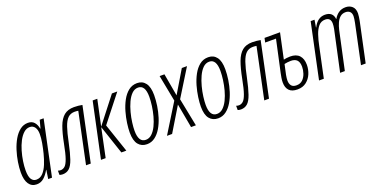

<svg xmlns="http://www.w3.org/2000/svg" viewBox="-17 -1132 3443 1734"><g transform="rotate(-20 1704.5 -265.0)"><path d="M127 9.8Q79.1 9.8 53 -28.3Q26.9 -66.4 26.9 -138.7Q26.9 -184.6 35.4 -238.5Q43.9 -292.5 60.8 -345.7Q77.6 -398.9 103 -442.9Q128.4 -486.8 162.6 -513.4Q196.8 -540 239.3 -540Q277.8 -540 299.3 -515.9Q320.8 -491.7 327.1 -453.1H330.1L350.6 -529.8H388.2L275.9 0H239.3L252 -84.5H250Q225.1 -40.5 196 -15.4Q167 9.8 127 9.8ZM138.2 -31.2Q175.8 -31.2 202.4 -59.8Q229 -88.4 247.6 -134Q266.1 -179.7 278.8 -230Q291 -278.8 299.1 -324.5Q307.1 -370.1 307.1 -409.2Q307.1 -450.2 290 -474.4Q272.9 -498.5 241.7 -498.5Q210 -498.5 183.6 -474.6Q157.2 -450.7 136.7 -411.4Q116.2 -372.1 102.3 -324.7Q88.4 -277.3 81.3 -229.7Q74.2 -182.1 74.2 -142.1Q74.2 -83.5 91.3 -57.4Q108.4 -31.2 138.2 -31.2Z M378.9 4.9Q368.2 4.9 360.8 3.2Q353.5 1.5 347.7 -0.5V-41.5Q353 -39.6 359.4 -38.1Q365.7 -36.6 374 -36.6Q396.5 -37.1 414.6 -53Q432.6 -68.8 449 -115Q465.3 -161.1 482.4 -251Q501 -347.2 523.9 -409.2Q546.9 -471.2 583.5 -501.2Q620.1 -531.2 679.2 -531.2Q700.7 -531.2 720.7 -529.1Q740.7 -526.9 758.8 -523.4L648.4 0H603L705.6 -486.8Q698.7 -487.8 690.2 -488.8Q681.6 -489.7 671.4 -489.7Q631.3 -489.7 605.7 -465.1Q580.1 -440.4 561.8 -386.7Q543.5 -333 525.9 -246.1Q505.9 -150.9 486.8 -96.2Q467.8 -41.5 442.4 -18.6Q417 4.4 378.9 4.9Z M746.6 0 859.4 -529.8H903.8L850.6 -280.8L1044.4 -529.8H1096.2L896.5 -275.9L990.2 0H942.4L849.6 -276.9L791.5 0Z M1187 9.8Q1134.8 9.8 1104.7 -27.3Q1074.7 -64.5 1074.7 -142.6Q1074.7 -180.7 1081.8 -231.9Q1088.9 -283.2 1104.2 -336.9Q1119.6 -390.6 1144.5 -436.8Q1169.4 -482.9 1205.1 -511.5Q1240.7 -540 1288.6 -540Q1339.8 -540 1368.9 -501.7Q1397.9 -463.4 1397.9 -385.7Q1397.9 -338.4 1389.9 -284.4Q1381.8 -230.5 1365.5 -178.5Q1349.1 -126.5 1324 -84Q1298.8 -41.5 1264.6 -15.9Q1230.5 9.8 1187 9.8ZM1190.4 -31.2Q1223.1 -31.2 1249 -55.4Q1274.9 -79.6 1294.2 -119.1Q1313.5 -158.7 1326.2 -206.1Q1338.9 -253.4 1345.2 -300.8Q1351.6 -348.1 1351.6 -386.7Q1351.6 -499 1283.7 -499Q1249.5 -499 1223.1 -472.9Q1196.8 -446.8 1177.5 -404.8Q1158.2 -362.8 1145.5 -314.5Q1132.8 -266.1 1127 -220.5Q1121.1 -174.8 1121.1 -142.6Q1121.1 -31.2 1190.4 -31.2Z M1380.9 0 1551.8 -276.4 1502.9 -529.8H1549.3L1587.4 -314L1716.3 -529.8H1766.1L1605 -269.5L1658.7 0H1612.3L1570.3 -231.4L1430.2 0Z M1870.6 9.8Q1818.4 9.8 1788.3 -27.3Q1758.3 -64.5 1758.3 -142.6Q1758.3 -180.7 1765.4 -231.9Q1772.5 -283.2 1787.8 -336.9Q1803.2 -390.6 1828.1 -436.8Q1853 -482.9 1888.7 -511.5Q1924.3 -540 1972.2 -540Q2023.4 -540 2052.5 -501.7Q2081.5 -463.4 2081.5 -385.7Q2081.5 -338.4 2073.5 -284.4Q2065.4 -230.5 2049.1 -178.5Q2032.7 -126.5 2007.6 -84Q1982.4 -41.5 1948.2 -15.9Q1914.1 9.8 1870.6 9.8ZM1874 -31.2Q1906.7 -31.2 1932.6 -55.4Q1958.5 -79.6 1977.8 -119.1Q1997.1 -158.7 2009.8 -206.1Q2022.5 -253.4 2028.8 -300.8Q2035.2 -348.1 2035.2 -386.7Q2035.2 -499 1967.3 -499Q1933.1 -499 1906.7 -472.9Q1880.4 -446.8 1861.1 -404.8Q1841.8 -362.8 1829.1 -314.5Q1816.4 -266.1 1810.5 -220.5Q1804.7 -174.8 1804.7 -142.6Q1804.7 -31.2 1874 -31.2Z M2091.8 4.9Q2081.1 4.9 2073.7 3.2Q2066.4 1.5 2060.5 -0.5V-41.5Q2065.9 -39.6 2072.3 -38.1Q2078.6 -36.6 2086.9 -36.6Q2109.4 -37.1 2127.4 -53Q2145.5 -68.8 2161.9 -115Q2178.2 -161.1 2195.3 -251Q2213.9 -347.2 2236.8 -409.2Q2259.8 -471.2 2296.4 -501.2Q2333 -531.2 2392.1 -531.2Q2413.6 -531.2 2433.6 -529.1Q2453.6 -526.9 2471.7 -523.4L2361.3 0H2315.9L2418.5 -486.8Q2411.6 -487.8 2403.1 -488.8Q2394.5 -489.7 2384.3 -489.7Q2344.2 -489.7 2318.6 -465.1Q2293 -440.4 2274.7 -386.7Q2256.3 -333 2238.8 -246.1Q2218.8 -150.9 2199.7 -96.2Q2180.7 -41.5 2155.3 -18.6Q2129.9 4.4 2091.8 4.9Z M2633.3 9.8Q2579.1 9.8 2553.5 -17.8Q2527.8 -45.4 2527.8 -94.7Q2527.8 -116.7 2531.7 -139.6Q2535.6 -162.6 2539.6 -181.2L2606.4 -488.3H2502.4L2511.2 -529.8H2660.2L2607.9 -285.6Q2618.2 -288.1 2634.8 -290.5Q2651.4 -293 2669.9 -293Q2729 -293 2758.3 -261Q2787.6 -229 2787.6 -171.4Q2787.6 -126.5 2770.3 -85Q2752.9 -43.5 2718.5 -16.8Q2684.1 9.8 2633.3 9.8ZM2637.2 -28.3Q2674.3 -28.3 2697 -50.8Q2719.7 -73.2 2730.5 -106Q2741.2 -138.7 2741.2 -168.9Q2741.2 -212.9 2721.7 -233.4Q2702.1 -253.9 2662.6 -253.9Q2646 -253.9 2630.1 -251.7Q2614.3 -249.5 2600.6 -246.6Q2585.4 -182.6 2579.6 -150.1Q2573.7 -117.7 2573.7 -97.2Q2573.7 -65.9 2588.6 -47.1Q2603.5 -28.3 2637.2 -28.3Z M2842.3 0 2954.6 -529.8H2991.7L2980 -459H2982.4Q3022.5 -540 3094.2 -540Q3169.4 -540 3177.7 -469.2H3179.7Q3198.2 -502.4 3226.3 -521.2Q3254.4 -540 3292 -540Q3330.1 -540 3355.2 -517.6Q3380.4 -495.1 3380.4 -449.7Q3380.4 -435.5 3377.4 -416.3Q3374.5 -397 3371.6 -380.9L3290.5 0H3245.6L3325.2 -376.5Q3329.1 -396 3331.5 -412.4Q3334 -428.7 3334 -439.9Q3334 -468.8 3318.6 -483.4Q3303.2 -498 3277.3 -498Q3246.1 -498 3224.9 -479.5Q3203.6 -460.9 3190.4 -430.9Q3177.2 -400.9 3169.4 -367.2L3090.3 0H3044.9L3129.4 -391.1Q3132.3 -404.8 3133.5 -418Q3134.8 -431.2 3134.8 -440.9Q3134.8 -498 3081.5 -498Q3042.5 -498 3017.8 -469.7Q2993.2 -441.4 2977.3 -394.5Q2961.4 -347.7 2950.2 -291.5L2888.2 0Z"/></g></svg>

Font: Open Sans Condensed Light
Style: Italic
Weight: 300
Width: 3
Italic angle: -12°
Designer: Monotype Design Team
Foundry: Monotype Imaging Inc.
Version: Version 3.000; ttfautohint (v1.8.4)